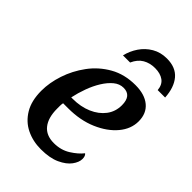

<svg xmlns="http://www.w3.org/2000/svg" viewBox="-223 -845 950 950"><g transform="rotate(45 252.5 -369.5)"><path d="M245 10Q189 10 143 -12.5Q97 -35 69.5 -81Q42 -127 42 -197Q42 -253 62 -313.5Q82 -374 121 -427Q160 -480 218 -513Q276 -546 352 -546Q417 -546 453.5 -515.5Q490 -485 490 -430Q490 -377 452 -331.5Q414 -286 348 -257.5Q282 -229 197 -229H162Q160 -219 160 -208.5Q160 -198 160 -189Q160 -126 187.5 -91.5Q215 -57 269 -57Q318 -57 355.5 -80.5Q393 -104 414 -131Q425 -123 425 -102Q425 -79 406 -53Q387 -27 347 -8.5Q307 10 245 10ZM180 -278Q236 -278 280 -297Q324 -316 349.5 -349.5Q375 -383 375 -428Q375 -495 320 -495Q292 -495 268.5 -475.5Q245 -456 225.5 -424.5Q206 -393 192 -354.5Q178 -316 170 -278ZM204 -606Q213 -644 235 -676.5Q257 -709 291 -729Q325 -749 369 -749Q431 -749 463 -711Q495 -673 499 -606H447Q444 -641 421 -657.5Q398 -674 361 -674Q325 -674 297.5 -658Q270 -642 254 -606Z"/></g></svg>

Font: Noto Serif Medium
Style: Italic
Weight: 500
Italic angle: -12°
Designer: Monotype Design Team
Foundry: Monotype Imaging Inc.
Version: Version 2.014; ttfautohint (v1.8.4.7-5d5b)